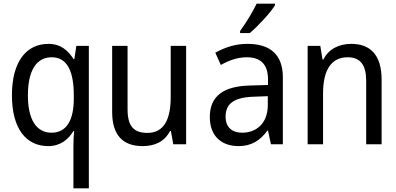

<svg xmlns="http://www.w3.org/2000/svg" viewBox="-20 -786 2160 1046"><path d="M380 11V240H464V-536H396L385 -464H381C352 -509 312 -547 244 -547C123 -547 45 -450 45 -267C45 -85 122 10 243 10C309 10 353 -27 380 -72H384C381 -43 380 -16 380 11ZM261 -63C178 -63 132 -135 132 -266C132 -400 177 -474 262 -474C348 -474 382 -394 382 -267V-247C382 -136 345 -63 261 -63Z M757 10C824 10 877 -15 906 -72H911L924 0H994V-536H910V-258C910 -133 872 -62 783 -62C709 -62 675 -98 675 -191V-536H591V-176C591 -50 649 10 757 10Z M1288 -617V-606H1341C1384 -642 1453 -716 1478 -757V-766H1378C1357 -721 1323 -666 1288 -617ZM1280 10C1350 10 1398 -21 1437 -75H1440L1456 0H1521V-365C1521 -489 1451 -547 1329 -547C1258 -547 1205 -527 1153 -499L1183 -432C1225 -456 1273 -474 1324 -474C1392 -474 1440 -443 1440 -354V-323L1339 -320C1197 -316 1123 -262 1123 -149C1123 -41 1190 10 1280 10ZM1300 -63C1249 -63 1209 -88 1209 -151C1209 -220 1254 -255 1359 -259L1439 -262V-214C1439 -110 1372 -63 1300 -63Z M1656 0H1740V-278C1740 -403 1784 -474 1874 -474C1944 -474 1975 -431 1975 -345V0H2059V-352C2059 -487 1997 -547 1894 -547C1827 -547 1770 -519 1742 -462H1737L1725 -536H1656Z"/></svg>

Font: Noto Sans Mono Condensed
Style: Regular
Weight: 400
Width: 3
Designer: Monotype Design Team
Foundry: Monotype Imaging Inc.
Version: Version 2.014